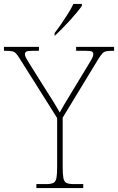

<svg xmlns="http://www.w3.org/2000/svg" viewBox="-31 -951 597 971"><path d="M153 0V-20H202Q227 -20 239 -26Q251 -32 254.5 -51Q258 -70 258 -108V-354L71 -651Q59 -671 50.5 -680Q42 -689 31 -691.5Q20 -694 -2 -694H-11V-714H166V-694H133Q108 -694 101.5 -689.5Q95 -685 95 -677Q95 -668 101.5 -656.5Q108 -645 118 -629L197 -503Q217 -472 236 -441.5Q255 -411 271 -382Q279 -397 292.5 -420Q306 -443 325 -474L419 -629Q429 -645 435 -656.5Q441 -668 441 -677Q441 -685 435 -689.5Q429 -694 403 -694H354V-714H546V-694H538Q517 -694 505.5 -691.5Q494 -689 486 -680Q478 -671 466 -652L286 -356V-108Q286 -70 289.5 -51Q293 -32 305 -26Q317 -20 342 -20H390V0ZM245 -784Q260 -803 278 -829Q296 -855 313 -882Q330 -909 340 -931H383V-921Q374 -908 357.5 -888Q341 -868 321 -846Q301 -824 281.5 -804.5Q262 -785 247 -771H245Z"/></svg>

Font: Noto Serif Hebrew Thin
Style: Regular
Weight: 250
Version: Version 2.003